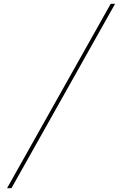

<svg xmlns="http://www.w3.org/2000/svg" viewBox="-20 -843 640 1006"><path d="M17 143 560 -823H583L40 143Z"/></svg>

Font: Iosevka Thin Extended
Style: Italic
Weight: 100
Width: 7
Italic angle: -9°
Monospace: yes
Designer: Belleve Invis
Foundry: Belleve Invis
Version: Version 32.5.0; ttfautohint (v1.8.4)